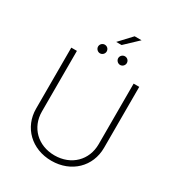

<svg xmlns="http://www.w3.org/2000/svg" viewBox="-233 -1157 1213 1314"><g transform="rotate(30 373.5 -499.5)"><path d="M597.7 -727.3V-248.2C597.7 -122.9 505.3 -30.9 373.6 -30.9C241.8 -30.9 149.5 -122.9 149.5 -248.2V-727.3H105.1V-245.7C104.8 -98 217.3 11.7 373.6 11.7C530.2 11.7 642 -97.7 642 -245.7V-727.3ZM351.6 -914.8H394.2L496.4 -1011.4H441.8ZM294 -791.5C313.2 -791.5 328.1 -807.5 328.1 -825.6C328.1 -844.8 313.2 -859.7 294 -859.7C275.9 -859.7 259.9 -844.8 259.9 -825.6C259.9 -807.5 275.9 -791.5 294 -791.5ZM453.1 -791.5C472.3 -791.5 487.2 -807.5 487.2 -825.6C487.2 -844.8 472.3 -859.7 453.1 -859.7C435 -859.7 419 -844.8 419 -825.6C419 -807.5 435 -791.5 453.1 -791.5Z"/></g></svg>

Font: Karasuma Gothic
Style: Thin
Weight: 200
Designer: Rasmus Andersson / Ryoko Ishizuka
Foundry: rsms
Version: Version 1.00